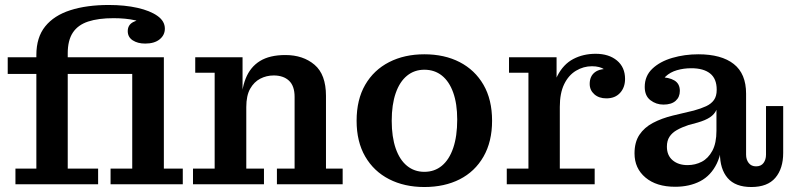

<svg xmlns="http://www.w3.org/2000/svg" viewBox="-20 -740 3190 771"><path d="M42 0V-63H126V-519L252 -526V-63H374V0ZM424 0V-63H511V-510H638V-63H714V0ZM11 -443V-510H638V-443ZM126 -519Q126 -590 161.5 -634Q197 -678 262.5 -699Q328 -720 417 -720L436 -667Q375 -667 334 -653.5Q293 -640 272.5 -609Q252 -578 252 -526ZM563 -565Q533 -565 513 -578Q493 -591 493 -615Q493 -640 515 -651.5Q537 -663 570 -663L578 -635Q561 -650 523 -658.5Q485 -667 436 -667L417 -720Q481 -720 532 -708.5Q583 -697 612.5 -676Q642 -655 642 -625Q642 -599 621 -582Q600 -565 563 -565Z M1092 0V-63H1163V-351Q1163 -395 1140.5 -416Q1118 -437 1079 -437Q1050 -437 1025 -424Q1000 -411 984.5 -383.5Q969 -356 969 -310L948 -309Q948 -378 966.5 -424.5Q985 -471 1024 -495Q1063 -519 1126 -519Q1197 -519 1243 -480Q1289 -441 1289 -355V-63H1356V0ZM755 0V-63H842V-448H764V-510H954V-349L969 -351V-63H1040V0Z M1684 11Q1604 11 1542.5 -20.5Q1481 -52 1446.5 -111.5Q1412 -171 1412 -255Q1412 -340 1446.5 -399.5Q1481 -459 1542.5 -490.5Q1604 -522 1684 -522Q1765 -522 1826 -490.5Q1887 -459 1921.5 -399.5Q1956 -340 1956 -255Q1956 -171 1921.5 -111Q1887 -51 1826 -20Q1765 11 1684 11ZM1684 -50Q1725 -50 1754.5 -74.5Q1784 -99 1800 -146Q1816 -193 1816 -260Q1816 -323 1800 -368Q1784 -413 1754.5 -436.5Q1725 -460 1684 -460Q1644 -460 1614.5 -436Q1585 -412 1569 -366Q1553 -320 1553 -255Q1553 -190 1569 -144Q1585 -98 1614.5 -74Q1644 -50 1684 -50Z M2015 0V-63H2102V-448H2024V-510H2215V-335L2228 -338V-63H2368V0ZM2193 -311Q2194 -388 2218 -435Q2242 -482 2282 -503Q2322 -524 2372 -524Q2425 -524 2457.5 -497Q2490 -470 2490 -423Q2490 -389 2470 -367Q2450 -345 2415 -345Q2385 -345 2366.5 -361.5Q2348 -378 2348 -403Q2348 -434 2369 -450Q2390 -466 2434 -463L2428 -423Q2426 -448 2407.5 -461Q2389 -474 2357 -474Q2323 -474 2293 -456Q2263 -438 2245.5 -402Q2228 -366 2228 -311Z M2644 -320Q2615 -320 2592 -337.5Q2569 -355 2569 -391Q2569 -435 2599.5 -464Q2630 -493 2679.5 -507.5Q2729 -522 2784 -522Q2877 -522 2926.5 -483Q2976 -444 2976 -364L2858 -380Q2858 -424 2831.5 -445Q2805 -466 2756 -466Q2725 -466 2698 -458Q2671 -450 2653 -433Q2635 -416 2629 -389V-430Q2666 -430 2688 -417Q2710 -404 2710 -375Q2710 -350 2693 -335Q2676 -320 2644 -320ZM2997 11Q2933 11 2902 -25Q2871 -61 2871 -125V-165H2857V-299H2852L2858 -339V-380L2976 -364V-119Q2976 -99 2986.5 -85.5Q2997 -72 3016 -72Q3036 -72 3046 -85.5Q3056 -99 3056 -119V-314H3125V-126Q3125 -63 3093.5 -26Q3062 11 2997 11ZM2691 10Q2616 10 2572 -27Q2528 -64 2528 -124Q2528 -169 2547.5 -198.5Q2567 -228 2602 -246.5Q2637 -265 2682 -276L2766 -296Q2795 -304 2815.5 -313.5Q2836 -323 2847 -338.5Q2858 -354 2858 -379L2861 -299H2857Q2849 -281 2831 -269Q2813 -257 2782 -248L2745 -238Q2718 -229 2698.5 -218Q2679 -207 2668.5 -191Q2658 -175 2658 -151Q2658 -116 2681 -96.5Q2704 -77 2741 -77Q2772 -77 2798 -90.5Q2824 -104 2840.5 -134.5Q2857 -165 2857 -215L2881 -209Q2882 -132 2858.5 -83.5Q2835 -35 2792 -12.5Q2749 10 2691 10Z"/></svg>

Font: Montagu Slab 120pt Medium
Style: Regular
Weight: 500
Designer: Florian Karsten
Foundry: Florian Karsten
Version: Version 1.000